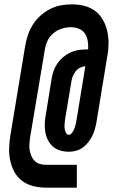

<svg xmlns="http://www.w3.org/2000/svg" viewBox="-20 -781 540 882"><path d="M191 81Q161 81 133 74Q105 67 82.5 50.5Q60 34 46.5 9.5Q33 -15 27 -43Q21 -71 22 -101Q23 -131 28 -161L95 -566Q99 -591 107 -616Q115 -641 129 -664.5Q143 -688 163.5 -707Q184 -726 208 -738.5Q232 -751 257.5 -756Q283 -761 309 -761Q336 -761 361.5 -755.5Q387 -750 408.5 -736.5Q430 -723 444.5 -702.5Q459 -682 467 -658Q475 -634 477.5 -607.5Q480 -581 477 -554H478L423 -219Q420 -203 415.5 -187Q411 -171 403.5 -156Q396 -141 385 -127Q374 -113 360 -103Q346 -93 329.5 -88.5Q313 -84 297 -84Q276 -84 257 -89.5Q238 -95 224 -107Q210 -119 201 -136Q192 -153 188.5 -172Q185 -191 185.5 -211Q186 -231 190 -251L217 -419Q220 -438 226.5 -456Q233 -474 244 -490Q255 -506 270.5 -519Q286 -532 303.5 -540Q321 -548 339.5 -551Q358 -554 377 -554H385Q386 -574 383 -593Q380 -612 370 -627Q360 -642 342.5 -649Q325 -656 306 -656Q285 -656 264 -649.5Q243 -643 225.5 -628.5Q208 -614 198.5 -594Q189 -574 186 -553L118 -148Q116 -134 115 -119Q114 -104 116.5 -90Q119 -76 124.5 -63.5Q130 -51 139.5 -41.5Q149 -32 162.5 -28Q176 -24 191 -24H333V81ZM296 -162Q303 -162 308 -167.5Q313 -173 316.5 -179.5Q320 -186 322.5 -192.5Q325 -199 326.5 -205.5Q328 -212 329.5 -218.5Q331 -225 332 -232L372 -477Q360 -476 348 -470Q336 -464 327.5 -453.5Q319 -443 314.5 -431Q310 -419 308 -407L280 -239Q279 -231 278 -224Q277 -217 276.5 -209.5Q276 -202 276.5 -195Q277 -188 279 -181Q281 -174 285 -168Q289 -162 296 -162Z"/></svg>

Font: Iosevka SS04 Extrabold Oblique
Style: Regular
Weight: 800
Italic angle: -9°
Monospace: yes
Designer: Belleve Invis
Foundry: Belleve Invis
Version: Version 19.0.0; ttfautohint (v1.8.4)